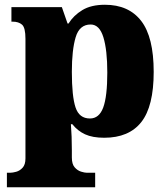

<svg xmlns="http://www.w3.org/2000/svg" viewBox="-20 -566 708 807"><path d="M9 221V160H24Q33 160 48 156Q63 152 75 139Q87 126 87 100V-403Q87 -450 72.5 -462.5Q58 -475 33 -475H28V-536H240L264 -467H268Q289 -501 326 -523.5Q363 -546 421 -546Q521 -546 573.5 -478Q626 -410 626 -264Q626 -119 574 -53Q522 13 418 13Q369 13 337.5 -1.5Q306 -16 284 -44H278Q280 -19 281 8.5Q282 36 282 66V96Q282 124 294 137.5Q306 151 321 155.5Q336 160 344 160H380V221ZM358 -68Q397 -68 414 -114.5Q431 -161 431 -261Q431 -356 414.5 -409.5Q398 -463 361 -463Q314 -463 298 -409.5Q282 -356 282 -264Q282 -161 297.5 -114.5Q313 -68 358 -68Z"/></svg>

Font: Noto Serif Myanmar Black
Style: Regular
Weight: 900
Designer: Ben Mitchell and the Monotype Design Team
Foundry: Monotype Imaging Inc.
Version: Version 2.106; ttfautohint (v1.8.4.7-5d5b)